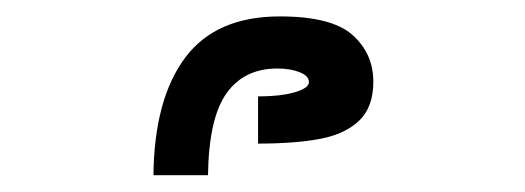

<svg xmlns="http://www.w3.org/2000/svg" viewBox="-20 -817 640 234"><path d="M356.5 -717Q356.5 -724.5 345.2 -729Q334 -733.5 318 -733.5Q277.5 -733.5 256 -703.2Q234.5 -673 233.5 -603.5H167Q168 -696 205.5 -746.5Q243 -797 321 -797Q384.5 -797 409.8 -774.2Q435 -751.5 435 -717.5Q435 -686.5 417.8 -670Q400.5 -653.5 370.2 -647.8Q340 -642 294.5 -642V-699.5Q321.5 -699.5 339 -704.5Q356.5 -709.5 356.5 -717Z"/></svg>

Font: JuliaMono ExtraBold
Style: Italic
Weight: 800
Italic angle: -9°
Monospace: yes
Designer: cormullion
Foundry: corm
Version: Version 0.057; ttfautohint (v1.8.4)